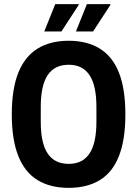

<svg xmlns="http://www.w3.org/2000/svg" viewBox="-20 -896 663 928"><path d="M312 12Q223 12 161.5 -25.5Q100 -63 68.5 -142Q37 -221 37 -343Q37 -466 68.5 -544.5Q100 -623 161.5 -661Q223 -699 312 -699Q401 -699 462.5 -661Q524 -623 555 -544.5Q586 -466 586 -343Q586 -221 555 -142Q524 -63 462.5 -25.5Q401 12 312 12ZM312 -104Q347 -104 372 -117Q397 -130 413.5 -155.5Q430 -181 438 -219Q446 -257 446 -307V-380Q446 -430 438 -468Q430 -506 413.5 -531.5Q397 -557 372 -570Q347 -583 312 -583Q277 -583 251.5 -570Q226 -557 209.5 -531.5Q193 -506 185 -468Q177 -430 177 -380V-307Q177 -257 185 -219Q193 -181 209.5 -155.5Q226 -130 251.5 -117Q277 -104 312 -104ZM347 -744 400 -876H513L514 -873L430 -744ZM194 -744 247 -876H360L361 -873L277 -744Z"/></svg>

Font: Archivo Condensed
Style: Bold
Weight: 700
Width: 3
Designer: Hector Gatti
Foundry: Omnibus-Type
Version: Version 2.001